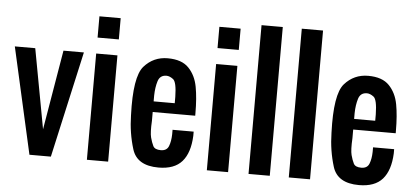

<svg xmlns="http://www.w3.org/2000/svg" viewBox="-56 -996 2423 1125"><g transform="rotate(5 1155.5 -433.0)"><path d="M150.4 0 9.8 -625H129.9L216.8 -155.8L295.9 -625H416L276.4 0Z M488.3 0V-625H613.3V0ZM488.3 -718.8V-843.8H613.3V-718.8Z M848.1 -375H972.2V-412.6Q970.7 -499.5 949.7 -515.4Q928.7 -531.2 910.2 -531.2Q872.1 -531.2 860.6 -494.6Q849.1 -458 848.1 -409.2ZM909.7 8.8Q783.2 8.8 754.2 -84.7Q725.1 -178.2 723.1 -282.2Q714.8 -508.8 770 -571.3Q825.2 -633.8 908.7 -633.8Q991.7 -633.8 1032.7 -590.8Q1073.7 -547.9 1085.9 -481.9Q1098.1 -416 1098.1 -327.1V-312.5H848.1V-261.2Q844.2 -191.4 851.8 -162.6Q859.4 -133.8 869.4 -113.8Q879.4 -93.8 914.6 -93.8Q949.7 -93.8 960.9 -122.1Q972.2 -150.4 973.1 -192.4V-218.8H1097.2V-193.8Q1092.8 -93.8 1047.9 -42.5Q1002.9 8.8 909.7 8.8Z M1193.8 0V-625H1318.8V0ZM1193.8 -718.8V-843.8H1318.8V-718.8Z M1439 0V-875H1564V0Z M1675.8 0V-875H1800.8V0Z M2027.3 -375H2151.4V-412.6Q2149.9 -499.5 2128.9 -515.4Q2107.9 -531.2 2089.4 -531.2Q2051.3 -531.2 2039.8 -494.6Q2028.3 -458 2027.3 -409.2ZM2088.9 8.8Q1962.4 8.8 1933.3 -84.7Q1904.3 -178.2 1902.3 -282.2Q1894 -508.8 1949.2 -571.3Q2004.4 -633.8 2087.9 -633.8Q2170.9 -633.8 2211.9 -590.8Q2252.9 -547.9 2265.1 -481.9Q2277.3 -416 2277.3 -327.1V-312.5H2027.3V-261.2Q2023.4 -191.4 2031 -162.6Q2038.6 -133.8 2048.6 -113.8Q2058.6 -93.8 2093.8 -93.8Q2128.9 -93.8 2140.1 -122.1Q2151.4 -150.4 2152.3 -192.4V-218.8H2276.4V-193.8Q2272 -93.8 2227.1 -42.5Q2182.1 8.8 2088.9 8.8Z"/></g></svg>

Font: Oswald-Regular
Style: Regular
Weight: 400
Designer: vernon adams
Foundry: vernon adams
Version: Version 2.002; ttfautohint (v0.92.18-e454-dirty) -l 8 -r 50 